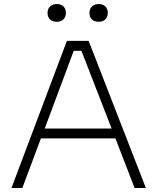

<svg xmlns="http://www.w3.org/2000/svg" viewBox="-20 -933 781 953"><path d="M312 -730H420L704 0H648L553 -246H183L91 0H37ZM534 -295 384 -681H346L202 -295ZM216 -869Q216 -889 228.5 -901Q241 -913 262 -913Q283 -913 295 -901Q307 -889 307 -869Q307 -849 295 -837Q283 -825 262 -825Q240 -825 228 -837Q216 -849 216 -869ZM424 -869Q424 -889 436.5 -901Q449 -913 470 -913Q491 -913 503 -901Q515 -889 515 -869Q515 -849 503 -837Q491 -825 470 -825Q448 -825 436 -837Q424 -849 424 -869Z"/></svg>

Font: Sora-SIA ExtraLight
Style: Regular
Weight: 200
Designer: Jonathan Barnbrook, Julián Moncada
Foundry: Barnbrook Fonts
Version: Version 2.000